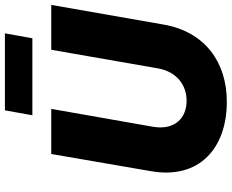

<svg xmlns="http://www.w3.org/2000/svg" viewBox="-101 -828 945 783"><g transform="rotate(-90 371.5 -436.5)"><path d="M348 16C509 16 634 -73 663 -243L743 -700H560L484 -264C470 -187 415 -148 352 -148C281 -148 231 -197 246 -285L319 -700H135L65 -294C30 -94 161 16 348 16ZM293 -777H607L627 -889H313Z"/></g></svg>

Font: Fixel Display 20240404 ExBold
Style: Italic
Weight: 800
Italic angle: -10°
Designer: AlfaBravo + MacPaw
Foundry: Kyrylo Tkachov, Marchela Mozhyna, Serhii Makarenko, Maria Weinstein, Zakhar Kryvoshyya
Version: Version 1.211;Glyphs 3.2 (3225)